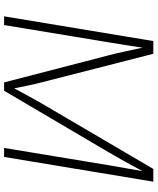

<svg xmlns="http://www.w3.org/2000/svg" viewBox="64 -832 768 936"><g transform="rotate(90 448.0 -364.0)"><path d="M59.6 0 180.2 -727.5H242.2L380.9 -185.1Q388.7 -156.2 396.2 -120.1Q403.8 -84 410.6 -49.3Q429.2 -84 449 -120.1Q468.8 -156.2 485.4 -185.1L803.7 -727.5H865.7L745.1 0H701.2L785.6 -510.3Q792 -547.4 799.6 -590.8Q807.1 -634.3 814.5 -675.3Q790.5 -629.9 766.6 -586.9Q742.7 -543.9 722.7 -510.3L422.4 0H381.8L249.5 -510.3Q240.7 -543.9 231.4 -586.7Q222.2 -629.4 212.4 -674.8Q206.1 -633.8 199.5 -590.6Q192.9 -547.4 186.5 -510.3L102.1 0Z"/></g></svg>

Font: Inter Extra Light
Style: Italic
Weight: 200
Italic angle: -9.39999°
Designer: Rasmus Andersson
Foundry: rsms
Version: Version 4.000;git-3c8e0fc